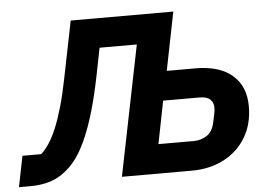

<svg xmlns="http://www.w3.org/2000/svg" viewBox="-80 -765 1164 837"><g transform="rotate(-5 501.5 -346.0)"><path d="M-30 6 -3 -129H79Q97 -145 114 -170.5Q131 -196 147 -234Q163 -272 178.5 -325.5Q194 -379 208 -450L258 -698H707L656 -443H782Q886 -443 942.5 -394.5Q999 -346 999 -258Q999 -180 964 -122Q929 -64 867.5 -32Q806 0 727 0H421L536 -569H373L350 -453Q332 -363 313 -298Q294 -233 274.5 -187.5Q255 -142 236 -112.5Q217 -83 198 -64Q159 -25 116 -9.5Q73 6 22 6ZM592 -128H746Q779 -128 804.5 -145Q830 -162 838 -201Q843 -222 846 -238.5Q849 -255 849 -265Q849 -288 834.5 -301.5Q820 -315 788 -315H629Z"/></g></svg>

Font: IBM Plex Sans
Style: Italic
Weight: 400
Italic angle: -11.31°
Designer: Mike Abbink, Paul van der Laan, Pieter van Rosmalen
Foundry: Bold Monday
Version: Version 3.201